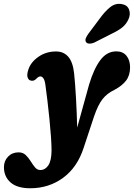

<svg xmlns="http://www.w3.org/2000/svg" viewBox="-126 -735 697 1000"><path d="M338 -294.5Q363 -377.5 397 -422.5Q431 -467.5 480 -467.5Q514 -467.5 532.8 -444.5Q551.5 -421.5 551.5 -384Q551.5 -343 531 -315.8Q510.5 -288.5 470 -267Q432 -249 408.2 -219Q384.5 -189 364 -129L310 34Q277 136.5 202.8 191Q128.5 245.5 31.5 245.5Q-36.5 245.5 -71 215.2Q-105.5 185 -105.5 135.5Q-105.5 103 -84 80.8Q-62.5 58.5 -29 58.5Q-6.5 58.5 8 72.5Q22.5 86.5 33.8 104.8Q45 123 56.5 136.8Q68 150.5 84 150.5Q109 150.5 125.5 126.5Q142 102.5 142.5 48.5Q142.5 20.5 139.5 -22.8Q136.5 -66 131.5 -115Q126.5 -164 121 -210.8Q115.5 -257.5 110.5 -292.5Q107.5 -316.5 100.2 -326.8Q93 -337 84.5 -337Q74 -337 62.5 -324Q48.5 -309.5 30.5 -316.5Q21 -320.5 17.2 -334.2Q13.5 -348 22 -373.5Q34.5 -411.5 74.2 -439.2Q114 -467 166 -467Q205.5 -467 229.5 -439.5Q253.5 -412 260 -353Q265.5 -299.5 269.8 -224.8Q274 -150 276 -70.5ZM392.5 -637Q420 -675.5 448 -697.8Q476 -720 509.5 -713.5Q537.5 -708.5 546.2 -685Q555 -661.5 543.5 -635.5Q532 -609.5 510.8 -592.2Q489.5 -575 451 -557L364.5 -513Q352 -507.5 339.8 -507.8Q327.5 -508 322 -516Q316.5 -525 321 -536Q325.5 -547 334.5 -559.5Z"/></svg>

Font: Fraunces 72pt SuperSoft
Style: Bold Italic
Weight: 700
Italic angle: -16°
Version: Version 1.000;[0bf87f6ff]